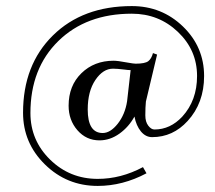

<svg xmlns="http://www.w3.org/2000/svg" viewBox="-20 -485 714 638"><path d="M271.5 -121.1Q271.5 -43 321.3 -43Q346.7 -43 371.1 -73.7Q395.5 -104.5 402.3 -148.4L414.1 -252Q406.2 -252 392.6 -253.9Q369.1 -256.8 355.5 -256.8Q322.3 -256.8 296.9 -219.2Q271.5 -181.6 271.5 -121.1ZM56.6 -110.4Q56.6 -269.5 155.8 -367.2Q254.9 -464.8 418 -464.8Q517.6 -464.8 587.9 -397Q658.2 -329.1 658.2 -232.4Q658.2 -142.6 603.5 -83Q554.7 -29.3 485.4 -29.3Q463.9 -29.3 448.2 -48.3Q432.6 -67.4 426.8 -97.7Q408.2 -63.5 377 -41Q345.7 -18.6 310.5 -18.6Q266.6 -18.6 237.3 -52.2Q208 -85.9 208 -133.8Q208 -200.2 250.5 -241.7Q293 -283.2 357.4 -283.2Q371.1 -283.2 402.3 -277.3Q423.8 -273.4 430.7 -273.4Q461.9 -273.4 472.7 -281.7Q483.4 -290 488.3 -308.6L502 -303.7L464.8 -147.5Q462.9 -128.9 462.9 -101.6Q462.9 -80.1 472.7 -67.4Q482.4 -54.7 493.2 -54.7Q545.9 -54.7 585.9 -97.7Q634.8 -151.4 634.8 -232.4Q634.8 -318.4 571.3 -378.9Q507.8 -439.5 418 -439.5Q266.6 -439.5 173.8 -348.6Q81.1 -257.8 81.1 -109.4Q81.1 -18.6 146.5 45.4Q211.9 109.4 304.7 109.4Q381.8 109.4 455.1 70.3L466.8 90.8Q387.7 132.8 304.7 132.8Q202.1 132.8 129.4 61.5Q56.6 -9.8 56.6 -110.4Z"/></svg>

Font: Kleymisska
Style: Regular
Weight: 500
Italic angle: -8°
Designer: gluk
Foundry: gluk
Version: Version 0.298